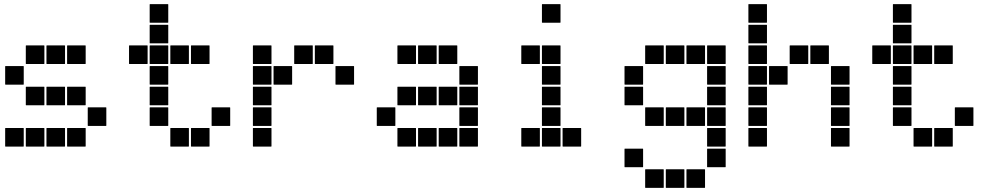

<svg xmlns="http://www.w3.org/2000/svg" viewBox="-20 -715 4840 930"><path d="M307 -495H393Q395 -495 395 -493V-407Q395 -405 393 -405H307Q305 -405 305 -407V-493Q305 -495 307 -495ZM207 -495H293Q295 -495 295 -493V-407Q295 -405 293 -405H207Q205 -405 205 -407V-493Q205 -495 207 -495ZM107 -495H193Q195 -495 195 -493V-407Q195 -405 193 -405H107Q105 -405 105 -407V-493Q105 -495 107 -495ZM7 -395H93Q95 -395 95 -393V-307Q95 -305 93 -305H7Q5 -305 5 -307V-393Q5 -395 7 -395ZM307 -295H393Q395 -295 395 -293V-207Q395 -205 393 -205H307Q305 -205 305 -207V-293Q305 -295 307 -295ZM207 -295H293Q295 -295 295 -293V-207Q295 -205 293 -205H207Q205 -205 205 -207V-293Q205 -295 207 -295ZM107 -295H193Q195 -295 195 -293V-207Q195 -205 193 -205H107Q105 -205 105 -207V-293Q105 -295 107 -295ZM407 -195H493Q495 -195 495 -193V-107Q495 -105 493 -105H407Q405 -105 405 -107V-193Q405 -195 407 -195ZM307 -95H393Q395 -95 395 -93V-7Q395 -5 393 -5H307Q305 -5 305 -7V-93Q305 -95 307 -95ZM207 -95H293Q295 -95 295 -93V-7Q295 -5 293 -5H207Q205 -5 205 -7V-93Q205 -95 207 -95ZM107 -95H193Q195 -95 195 -93V-7Q195 -5 193 -5H107Q105 -5 105 -7V-93Q105 -95 107 -95ZM7 -95H93Q95 -95 95 -93V-7Q95 -5 93 -5H7Q5 -5 5 -7V-93Q5 -95 7 -95Z M707 -695H793Q795 -695 795 -693V-607Q795 -605 793 -605H707Q705 -605 705 -607V-693Q705 -695 707 -695ZM707 -595H793Q795 -595 795 -593V-507Q795 -505 793 -505H707Q705 -505 705 -507V-593Q705 -595 707 -595ZM907 -495H993Q995 -495 995 -493V-407Q995 -405 993 -405H907Q905 -405 905 -407V-493Q905 -495 907 -495ZM807 -495H893Q895 -495 895 -493V-407Q895 -405 893 -405H807Q805 -405 805 -407V-493Q805 -495 807 -495ZM707 -495H793Q795 -495 795 -493V-407Q795 -405 793 -405H707Q705 -405 705 -407V-493Q705 -495 707 -495ZM607 -495H693Q695 -495 695 -493V-407Q695 -405 693 -405H607Q605 -405 605 -407V-493Q605 -495 607 -495ZM707 -395H793Q795 -395 795 -393V-307Q795 -305 793 -305H707Q705 -305 705 -307V-393Q705 -395 707 -395ZM707 -295H793Q795 -295 795 -293V-207Q795 -205 793 -205H707Q705 -205 705 -207V-293Q705 -295 707 -295ZM1007 -195H1093Q1095 -195 1095 -193V-107Q1095 -105 1093 -105H1007Q1005 -105 1005 -107V-193Q1005 -195 1007 -195ZM707 -195H793Q795 -195 795 -193V-107Q795 -105 793 -105H707Q705 -105 705 -107V-193Q705 -195 707 -195ZM907 -95H993Q995 -95 995 -93V-7Q995 -5 993 -5H907Q905 -5 905 -7V-93Q905 -95 907 -95ZM807 -95H893Q895 -95 895 -93V-7Q895 -5 893 -5H807Q805 -5 805 -7V-93Q805 -95 807 -95Z M1507 -495H1593Q1595 -495 1595 -493V-407Q1595 -405 1593 -405H1507Q1505 -405 1505 -407V-493Q1505 -495 1507 -495ZM1407 -495H1493Q1495 -495 1495 -493V-407Q1495 -405 1493 -405H1407Q1405 -405 1405 -407V-493Q1405 -495 1407 -495ZM1207 -495H1293Q1295 -495 1295 -493V-407Q1295 -405 1293 -405H1207Q1205 -405 1205 -407V-493Q1205 -495 1207 -495ZM1607 -395H1693Q1695 -395 1695 -393V-307Q1695 -305 1693 -305H1607Q1605 -305 1605 -307V-393Q1605 -395 1607 -395ZM1307 -395H1393Q1395 -395 1395 -393V-307Q1395 -305 1393 -305H1307Q1305 -305 1305 -307V-393Q1305 -395 1307 -395ZM1207 -395H1293Q1295 -395 1295 -393V-307Q1295 -305 1293 -305H1207Q1205 -305 1205 -307V-393Q1205 -395 1207 -395ZM1207 -295H1293Q1295 -295 1295 -293V-207Q1295 -205 1293 -205H1207Q1205 -205 1205 -207V-293Q1205 -295 1207 -295ZM1207 -195H1293Q1295 -195 1295 -193V-107Q1295 -105 1293 -105H1207Q1205 -105 1205 -107V-193Q1205 -195 1207 -195ZM1207 -95H1293Q1295 -95 1295 -93V-7Q1295 -5 1293 -5H1207Q1205 -5 1205 -7V-93Q1205 -95 1207 -95Z M2107 -495H2193Q2195 -495 2195 -493V-407Q2195 -405 2193 -405H2107Q2105 -405 2105 -407V-493Q2105 -495 2107 -495ZM2007 -495H2093Q2095 -495 2095 -493V-407Q2095 -405 2093 -405H2007Q2005 -405 2005 -407V-493Q2005 -495 2007 -495ZM1907 -495H1993Q1995 -495 1995 -493V-407Q1995 -405 1993 -405H1907Q1905 -405 1905 -407V-493Q1905 -495 1907 -495ZM2207 -395H2293Q2295 -395 2295 -393V-307Q2295 -305 2293 -305H2207Q2205 -305 2205 -307V-393Q2205 -395 2207 -395ZM2207 -295H2293Q2295 -295 2295 -293V-207Q2295 -205 2293 -205H2207Q2205 -205 2205 -207V-293Q2205 -295 2207 -295ZM2107 -295H2193Q2195 -295 2195 -293V-207Q2195 -205 2193 -205H2107Q2105 -205 2105 -207V-293Q2105 -295 2107 -295ZM2007 -295H2093Q2095 -295 2095 -293V-207Q2095 -205 2093 -205H2007Q2005 -205 2005 -207V-293Q2005 -295 2007 -295ZM1907 -295H1993Q1995 -295 1995 -293V-207Q1995 -205 1993 -205H1907Q1905 -205 1905 -207V-293Q1905 -295 1907 -295ZM2207 -195H2293Q2295 -195 2295 -193V-107Q2295 -105 2293 -105H2207Q2205 -105 2205 -107V-193Q2205 -195 2207 -195ZM1807 -195H1893Q1895 -195 1895 -193V-107Q1895 -105 1893 -105H1807Q1805 -105 1805 -107V-193Q1805 -195 1807 -195ZM2207 -95H2293Q2295 -95 2295 -93V-7Q2295 -5 2293 -5H2207Q2205 -5 2205 -7V-93Q2205 -95 2207 -95ZM2107 -95H2193Q2195 -95 2195 -93V-7Q2195 -5 2193 -5H2107Q2105 -5 2105 -7V-93Q2105 -95 2107 -95ZM2007 -95H2093Q2095 -95 2095 -93V-7Q2095 -5 2093 -5H2007Q2005 -5 2005 -7V-93Q2005 -95 2007 -95ZM1907 -95H1993Q1995 -95 1995 -93V-7Q1995 -5 1993 -5H1907Q1905 -5 1905 -7V-93Q1905 -95 1907 -95Z M2607 -695H2693Q2695 -695 2695 -693V-607Q2695 -605 2693 -605H2607Q2605 -605 2605 -607V-693Q2605 -695 2607 -695ZM2607 -495H2693Q2695 -495 2695 -493V-407Q2695 -405 2693 -405H2607Q2605 -405 2605 -407V-493Q2605 -495 2607 -495ZM2507 -495H2593Q2595 -495 2595 -493V-407Q2595 -405 2593 -405H2507Q2505 -405 2505 -407V-493Q2505 -495 2507 -495ZM2607 -395H2693Q2695 -395 2695 -393V-307Q2695 -305 2693 -305H2607Q2605 -305 2605 -307V-393Q2605 -395 2607 -395ZM2607 -295H2693Q2695 -295 2695 -293V-207Q2695 -205 2693 -205H2607Q2605 -205 2605 -207V-293Q2605 -295 2607 -295ZM2607 -195H2693Q2695 -195 2695 -193V-107Q2695 -105 2693 -105H2607Q2605 -105 2605 -107V-193Q2605 -195 2607 -195ZM2707 -95H2793Q2795 -95 2795 -93V-7Q2795 -5 2793 -5H2707Q2705 -5 2705 -7V-93Q2705 -95 2707 -95ZM2607 -95H2693Q2695 -95 2695 -93V-7Q2695 -5 2693 -5H2607Q2605 -5 2605 -7V-93Q2605 -95 2607 -95ZM2507 -95H2593Q2595 -95 2595 -93V-7Q2595 -5 2593 -5H2507Q2505 -5 2505 -7V-93Q2505 -95 2507 -95Z M3407 -495H3493Q3495 -495 3495 -493V-407Q3495 -405 3493 -405H3407Q3405 -405 3405 -407V-493Q3405 -495 3407 -495ZM3307 -495H3393Q3395 -495 3395 -493V-407Q3395 -405 3393 -405H3307Q3305 -405 3305 -407V-493Q3305 -495 3307 -495ZM3207 -495H3293Q3295 -495 3295 -493V-407Q3295 -405 3293 -405H3207Q3205 -405 3205 -407V-493Q3205 -495 3207 -495ZM3107 -495H3193Q3195 -495 3195 -493V-407Q3195 -405 3193 -405H3107Q3105 -405 3105 -407V-493Q3105 -495 3107 -495ZM3407 -395H3493Q3495 -395 3495 -393V-307Q3495 -305 3493 -305H3407Q3405 -305 3405 -307V-393Q3405 -395 3407 -395ZM3007 -395H3093Q3095 -395 3095 -393V-307Q3095 -305 3093 -305H3007Q3005 -305 3005 -307V-393Q3005 -395 3007 -395ZM3407 -295H3493Q3495 -295 3495 -293V-207Q3495 -205 3493 -205H3407Q3405 -205 3405 -207V-293Q3405 -295 3407 -295ZM3007 -295H3093Q3095 -295 3095 -293V-207Q3095 -205 3093 -205H3007Q3005 -205 3005 -207V-293Q3005 -295 3007 -295ZM3407 -195H3493Q3495 -195 3495 -193V-107Q3495 -105 3493 -105H3407Q3405 -105 3405 -107V-193Q3405 -195 3407 -195ZM3307 -195H3393Q3395 -195 3395 -193V-107Q3395 -105 3393 -105H3307Q3305 -105 3305 -107V-193Q3305 -195 3307 -195ZM3207 -195H3293Q3295 -195 3295 -193V-107Q3295 -105 3293 -105H3207Q3205 -105 3205 -107V-193Q3205 -195 3207 -195ZM3107 -195H3193Q3195 -195 3195 -193V-107Q3195 -105 3193 -105H3107Q3105 -105 3105 -107V-193Q3105 -195 3107 -195ZM3407 -95H3493Q3495 -95 3495 -93V-7Q3495 -5 3493 -5H3407Q3405 -5 3405 -7V-93Q3405 -95 3407 -95ZM3407 5H3493Q3495 5 3495 7V93Q3495 95 3493 95H3407Q3405 95 3405 93V7Q3405 5 3407 5ZM3007 5H3093Q3095 5 3095 7V93Q3095 95 3093 95H3007Q3005 95 3005 93V7Q3005 5 3007 5ZM3307 105H3393Q3395 105 3395 107V193Q3395 195 3393 195H3307Q3305 195 3305 193V107Q3305 105 3307 105ZM3207 105H3293Q3295 105 3295 107V193Q3295 195 3293 195H3207Q3205 195 3205 193V107Q3205 105 3207 105ZM3107 105H3193Q3195 105 3195 107V193Q3195 195 3193 195H3107Q3105 195 3105 193V107Q3105 105 3107 105Z M3607 -695H3693Q3695 -695 3695 -693V-607Q3695 -605 3693 -605H3607Q3605 -605 3605 -607V-693Q3605 -695 3607 -695ZM3607 -595H3693Q3695 -595 3695 -593V-507Q3695 -505 3693 -505H3607Q3605 -505 3605 -507V-593Q3605 -595 3607 -595ZM3907 -495H3993Q3995 -495 3995 -493V-407Q3995 -405 3993 -405H3907Q3905 -405 3905 -407V-493Q3905 -495 3907 -495ZM3807 -495H3893Q3895 -495 3895 -493V-407Q3895 -405 3893 -405H3807Q3805 -405 3805 -407V-493Q3805 -495 3807 -495ZM3607 -495H3693Q3695 -495 3695 -493V-407Q3695 -405 3693 -405H3607Q3605 -405 3605 -407V-493Q3605 -495 3607 -495ZM4007 -395H4093Q4095 -395 4095 -393V-307Q4095 -305 4093 -305H4007Q4005 -305 4005 -307V-393Q4005 -395 4007 -395ZM3707 -395H3793Q3795 -395 3795 -393V-307Q3795 -305 3793 -305H3707Q3705 -305 3705 -307V-393Q3705 -395 3707 -395ZM3607 -395H3693Q3695 -395 3695 -393V-307Q3695 -305 3693 -305H3607Q3605 -305 3605 -307V-393Q3605 -395 3607 -395ZM4007 -295H4093Q4095 -295 4095 -293V-207Q4095 -205 4093 -205H4007Q4005 -205 4005 -207V-293Q4005 -295 4007 -295ZM3607 -295H3693Q3695 -295 3695 -293V-207Q3695 -205 3693 -205H3607Q3605 -205 3605 -207V-293Q3605 -295 3607 -295ZM4007 -195H4093Q4095 -195 4095 -193V-107Q4095 -105 4093 -105H4007Q4005 -105 4005 -107V-193Q4005 -195 4007 -195ZM3607 -195H3693Q3695 -195 3695 -193V-107Q3695 -105 3693 -105H3607Q3605 -105 3605 -107V-193Q3605 -195 3607 -195ZM4007 -95H4093Q4095 -95 4095 -93V-7Q4095 -5 4093 -5H4007Q4005 -5 4005 -7V-93Q4005 -95 4007 -95ZM3607 -95H3693Q3695 -95 3695 -93V-7Q3695 -5 3693 -5H3607Q3605 -5 3605 -7V-93Q3605 -95 3607 -95Z M4307 -695H4393Q4395 -695 4395 -693V-607Q4395 -605 4393 -605H4307Q4305 -605 4305 -607V-693Q4305 -695 4307 -695ZM4307 -595H4393Q4395 -595 4395 -593V-507Q4395 -505 4393 -505H4307Q4305 -505 4305 -507V-593Q4305 -595 4307 -595ZM4507 -495H4593Q4595 -495 4595 -493V-407Q4595 -405 4593 -405H4507Q4505 -405 4505 -407V-493Q4505 -495 4507 -495ZM4407 -495H4493Q4495 -495 4495 -493V-407Q4495 -405 4493 -405H4407Q4405 -405 4405 -407V-493Q4405 -495 4407 -495ZM4307 -495H4393Q4395 -495 4395 -493V-407Q4395 -405 4393 -405H4307Q4305 -405 4305 -407V-493Q4305 -495 4307 -495ZM4207 -495H4293Q4295 -495 4295 -493V-407Q4295 -405 4293 -405H4207Q4205 -405 4205 -407V-493Q4205 -495 4207 -495ZM4307 -395H4393Q4395 -395 4395 -393V-307Q4395 -305 4393 -305H4307Q4305 -305 4305 -307V-393Q4305 -395 4307 -395ZM4307 -295H4393Q4395 -295 4395 -293V-207Q4395 -205 4393 -205H4307Q4305 -205 4305 -207V-293Q4305 -295 4307 -295ZM4607 -195H4693Q4695 -195 4695 -193V-107Q4695 -105 4693 -105H4607Q4605 -105 4605 -107V-193Q4605 -195 4607 -195ZM4307 -195H4393Q4395 -195 4395 -193V-107Q4395 -105 4393 -105H4307Q4305 -105 4305 -107V-193Q4305 -195 4307 -195ZM4507 -95H4593Q4595 -95 4595 -93V-7Q4595 -5 4593 -5H4507Q4505 -5 4505 -7V-93Q4505 -95 4507 -95ZM4407 -95H4493Q4495 -95 4495 -93V-7Q4495 -5 4493 -5H4407Q4405 -5 4405 -7V-93Q4405 -95 4407 -95Z"/></svg>

Font: Pixel Panel Black
Style: Regular
Weight: 900
Monospace: yes
Designer: Óliver Lalan
Foundry: Óliver Lalan
Version: Version 1.000; ttfautohint (v1.8.4.7-5d5b-dirty);gftools[0.9